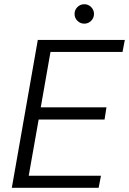

<svg xmlns="http://www.w3.org/2000/svg" viewBox="-20 -889 611 909"><path d="M36 0 159 -700H571L560 -643H219L173 -381H484L475 -323H163L116 -57H458L447 0ZM379 -777Q360 -777 346.5 -790.5Q333 -804 333 -823Q333 -842 346.5 -855.5Q360 -869 379 -869Q398 -869 411.5 -855.5Q425 -842 425 -823Q425 -804 411.5 -790.5Q398 -777 379 -777Z"/></svg>

Font: DM Sans 12pt Light
Style: Italic
Weight: 300
Italic angle: -10°
Version: Version 4.004;gftools[0.9.30]